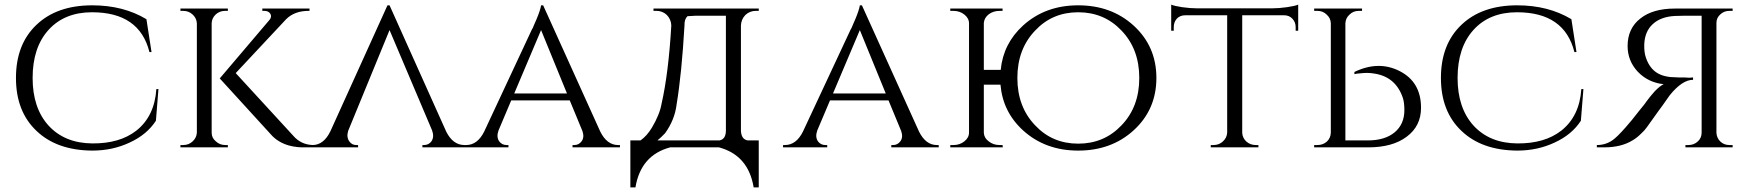

<svg xmlns="http://www.w3.org/2000/svg" viewBox="-20 -637 7532 830"><path d="M665 -252 654 -115Q615 -55 541 -21Q467 14 379 14Q226 13 138 -71Q49 -155 49 -300Q49 -446 138 -530Q226 -614 379 -614Q513 -614 613 -554L635 -412H626Q583 -584 378 -584Q259 -584 190 -508Q121 -432 121 -300Q121 -170 190 -94Q260 -18 379 -17Q497 -16 569 -72Q648 -134 656 -252Z M1247 -51Q1281 -11 1334 -10V0H1284Q1275 -1 1268 -1Q1247 -3 1229 -8Q1180 -22 1150 -57L930 -298L1145 -551Q1156 -564 1149 -577Q1141 -590 1123 -590H1114V-600H1318V-590H1314Q1253 -590 1217 -554L999 -321ZM895 -63Q895 -41 913 -26Q930 -10 954 -10H965V0H760V-10H772Q796 -10 813 -26Q830 -42 831 -64V-536Q830 -558 813 -574Q796 -590 772 -590H760V-600H965V-590H953Q930 -590 913 -575Q896 -559 895 -537Z M1806 0V-10H1813Q1833 -10 1845 -26Q1858 -45 1848 -73L1664 -507L1485 -71Q1477 -44 1490 -26Q1501 -10 1520 -10H1528V0H1323V-10H1331Q1379 -10 1408 -69L1655 -614H1664L1909 -68Q1938 -10 1988 -10H1996V0Z M2575 -68Q2604 -10 2652 -10H2660V0H2455V-10H2463Q2482 -10 2494 -26Q2507 -43 2498 -70L2443 -203H2190L2135 -73Q2125 -45 2138 -26Q2150 -10 2170 -10H2178V0H1987V-10H1995Q2044 -10 2073 -68L2280 -511L2282 -514L2284 -518L2286 -523Q2289 -530 2292 -537L2299 -553Q2307 -572 2312 -587Q2318 -605 2319 -614H2328ZM2431 -233 2319 -507 2203 -233Z M3090 -30Q3118 -35 3118 -73V-569H3033Q2982 -570 2952 -567Q2938 -554 2939 -527Q2927 -319 2905 -186Q2897 -119 2855 -61Q2838 -43 2822 -30ZM3260 173H3238Q3215 34 3088 0H2877Q2750 34 2727 173H2705V-30H2749Q2777 -50 2798 -85Q2832 -142 2840 -189Q2870 -321 2882 -527Q2881 -553 2863 -572Q2844 -590 2818 -590H2805V-600H3260V-590H3247Q3221 -590 3202 -572Q3184 -553 3183 -527V-73Q3184 -35 3212 -30H3260Z M3953 -68Q3982 -10 4030 -10H4038V0H3833V-10H3841Q3860 -10 3872 -26Q3885 -43 3876 -70L3821 -203H3568L3513 -73Q3503 -45 3516 -26Q3528 -10 3548 -10H3556V0H3365V-10H3373Q3422 -10 3451 -68L3658 -511L3660 -514L3662 -518L3664 -523Q3667 -530 3670 -537L3677 -553Q3685 -572 3690 -587Q3696 -605 3697 -614H3706ZM3809 -233 3697 -507 3581 -233Z M4828 -95Q4905 -175 4905 -300Q4905 -425 4828 -505Q4753 -584 4641 -584Q4529 -584 4455 -505Q4378 -425 4378 -300Q4378 -175 4455 -95Q4529 -16 4641 -16Q4753 -16 4828 -95ZM4306 -335Q4317 -449 4403 -527Q4499 -614 4641 -614Q4784 -614 4880 -527Q4979 -437 4979 -300Q4979 -163 4880 -73Q4784 14 4641 14Q4499 14 4403 -73Q4315 -153 4305 -271H4233V-63Q4234 -41 4254 -26Q4274 -10 4301 -10H4314L4315 0H4088V-10H4102Q4129 -10 4149 -26Q4169 -42 4169 -64V-536Q4169 -558 4149 -574Q4129 -590 4101 -590H4088V-600H4314V-590H4301Q4274 -590 4254 -575Q4235 -560 4233 -538V-335Z M5480 -601Q5508 -601 5544 -606Q5578 -611 5592 -617V-504H5581V-520Q5581 -541 5567 -556Q5553 -571 5531 -571H5350V-63Q5351 -41 5368 -25Q5385 -10 5409 -10H5420V0H5214V-10H5226Q5250 -10 5267 -26Q5284 -42 5285 -64V-571H5104Q5081 -571 5067 -556Q5054 -541 5054 -520V-504H5043V-617Q5057 -611 5090 -606Q5126 -601 5154 -601Z M5661 0V-10H5675Q5699 -10 5716 -25Q5732 -40 5733 -63V-537Q5732 -559 5715 -574Q5699 -590 5675 -590H5661V-600H5868V-590H5854Q5830 -590 5814 -574Q5797 -559 5796 -536V-30H5893Q5967 -30 6009 -65Q6051 -100 6051 -161Q6051 -195 6044 -215Q6013 -305 5921 -319Q5892 -324 5861 -320L5850 -319L5842 -318L5839 -317H5837L5835 -316V-326Q5939 -376 6030 -330Q6123 -283 6123 -171Q6123 -92 6061 -46Q6000 0 5895 0Z M6825 -252 6814 -115Q6775 -55 6701 -21Q6627 14 6539 14Q6386 13 6298 -71Q6209 -155 6209 -300Q6209 -446 6298 -530Q6386 -614 6539 -614Q6673 -614 6773 -554L6795 -412H6786Q6743 -584 6538 -584Q6419 -584 6350 -508Q6281 -432 6281 -300Q6281 -170 6350 -94Q6420 -18 6539 -17Q6657 -16 6729 -72Q6808 -134 6816 -252Z M7470 -600V-590H7456Q7433 -590 7417 -575Q7400 -560 7400 -538V-63Q7401 -41 7417 -25Q7433 -10 7456 -10H7470V0H7266V-10H7279Q7303 -10 7320 -26Q7336 -41 7336 -64V-569H7261Q7240 -569 7221 -568Q7160 -565 7125 -533Q7090 -501 7088 -445Q7087 -411 7095 -388Q7114 -332 7159 -314Q7176 -307 7200 -304L7221 -303L7242 -302H7265Q7274 -301 7283 -301Q7289 -301 7295 -302H7299V-292Q7252 -292 7198 -225Q7196 -222 7181 -201Q7176 -194 7167 -181L7150 -158Q7106 -96 7100 -88L7088 -73L7073 -58Q7056 -41 7037 -30Q6988 0 6915 0H6883V-10Q6921 -10 6951 -31Q6971 -45 7007 -86Q7033 -115 7066 -158Q7077 -172 7087 -184Q7090 -189 7093 -192L7095 -195Q7113 -220 7133 -242Q7156 -266 7172 -273Q7105 -280 7060 -327Q7016 -374 7016 -438Q7016 -514 7071 -557Q7125 -600 7220 -600Z"/></svg>

Font: Cinzel(RUS BY LYAJKA)
Style: Regular
Weight: 400
Designer: Natanael Gama
Version: Version 1.001;PS 001.001;hotconv 1.0.56;makeotf.lib2.0.21325